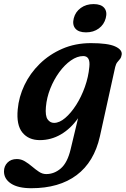

<svg xmlns="http://www.w3.org/2000/svg" viewBox="-64 -692 631 964"><path d="M437.5 -7Q408.5 121.5 320.8 187.2Q233 253 93 253Q27 253 -8.5 229.8Q-44 206.5 -44 168.5Q-44 142.5 -26.5 124.5Q-9 106.5 20.5 106.5Q42 106.5 61 118Q80 129.5 97.2 144.2Q114.5 159 131.8 170.5Q149 182 168 182Q208.5 182 241.5 153.5Q274.5 125 290.5 58L328 -98.5Q291 -46 241.8 -17.2Q192.5 11.5 136 11.5Q79.5 11.5 48.5 -26.5Q17.5 -64.5 25 -143Q30.5 -205.5 58.8 -264.8Q87 -324 135.5 -371.5Q184 -419 249 -447.2Q314 -475.5 392.5 -475.5Q477 -475.5 513.8 -459Q550.5 -442.5 547 -417.5Q545 -404 538.8 -396.2Q532.5 -388.5 525.5 -380.2Q518.5 -372 514.5 -356ZM166.5 -155Q162.5 -110.5 175 -92.8Q187.5 -75 207.5 -75Q234.5 -75 263.5 -99.8Q292.5 -124.5 318.5 -165.2Q344.5 -206 362.2 -255.8Q380 -305.5 384.5 -356Q390.5 -410.5 354 -410.5Q323.5 -410.5 292 -388.5Q260.5 -366.5 233.5 -329.5Q206.5 -292.5 188.5 -247.2Q170.5 -202 166.5 -155ZM368 -529.5Q330.5 -529.5 314.2 -548.8Q298 -568 306.5 -601Q315 -633 341.8 -652.2Q368.5 -671.5 406 -671.5Q443.5 -671.5 459.5 -652.2Q475.5 -633 467 -601Q458.5 -568.5 432 -549Q405.5 -529.5 368 -529.5Z"/></svg>

Font: Fraunces 9pt S050 SemiBold
Style: Italic
Weight: 600
Italic angle: -16°
Version: Version 1.000; ttfautohint (v1.8.3)